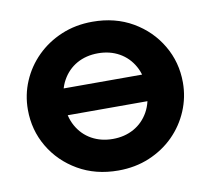

<svg xmlns="http://www.w3.org/2000/svg" viewBox="-65 -593 746 680"><g transform="rotate(-10 308.0 -252.5)"><path d="M137 -209V-305H481.5V-209ZM308.5 15Q227 15 164 -21.5Q101 -58 65.2 -118.8Q29.5 -179.5 29.5 -252.5Q29.5 -306 50 -354.2Q70.5 -402.5 108 -439.8Q145.5 -477 196.5 -498.5Q247.5 -520 308.5 -520Q390 -520 452.8 -483.5Q515.5 -447 551.2 -386.2Q587 -325.5 587 -252.5Q587 -199.5 566.5 -151Q546 -102.5 508.8 -65.2Q471.5 -28 420.5 -6.5Q369.5 15 308.5 15ZM308.5 -98.5Q351 -98.5 384.5 -117.2Q418 -136 437.2 -170.5Q456.5 -205 456.5 -252.5Q456.5 -300 437.2 -334.5Q418 -369 384.5 -387.8Q351 -406.5 308.5 -406.5Q265.5 -406.5 232.2 -387.8Q199 -369 179.8 -334.5Q160.5 -300 160.5 -252.5Q160.5 -205 179.8 -170.5Q199 -136 232.5 -117.2Q266 -98.5 308.5 -98.5Z"/></g></svg>

Font: Geologica Roman SemiBold
Style: Regular
Weight: 600
Designer: Sindre Bremnes, Frode Helland
Foundry: Monokrom Skriftforlag AS
Version: Version 1.010;gftools[0.9.28]